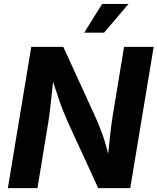

<svg xmlns="http://www.w3.org/2000/svg" viewBox="-20 -969 811 989"><path d="M20.5 0 141.1 -727.5H306.2L474.6 -359.4Q489.7 -325.2 506.1 -281Q522.5 -236.8 537.1 -177.2Q542.5 -231.4 548.8 -286.4Q555.2 -341.3 561.5 -378.4L619.1 -727.5H771.5L650.9 0H485.8L332.5 -334Q317.9 -366.2 305.7 -397Q293.5 -427.7 281.2 -463.9Q269 -500 253.4 -547.4Q246.1 -478 239.7 -422.6Q233.4 -367.2 228 -334.5L172.9 0ZM413.6 -800.8 506.3 -948.7H642.1L516.1 -800.8Z"/></svg>

Font: Inter
Style: Bold Italic
Weight: 700
Italic angle: -9.39999°
Designer: Rasmus Andersson
Foundry: rsms
Version: Version 4.001;git-9221beed3